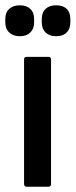

<svg xmlns="http://www.w3.org/2000/svg" viewBox="-54 -706 286 726"><path d="M46 0Q37 0 37 -11V-481Q37 -491 46 -491H130Q139 -491 139 -481V-11Q139 0 130 0ZM21 -569Q-4 -569 -19 -583Q-34 -597 -34 -621V-634Q-34 -659 -19 -672.5Q-4 -686 21 -686Q46 -686 60.5 -672.5Q75 -659 75 -634V-621Q75 -597 60.5 -583Q46 -569 21 -569ZM158 -569Q133 -569 118.5 -583Q104 -597 104 -621V-634Q104 -659 118.5 -672.5Q133 -686 158 -686Q184 -686 198 -672.5Q212 -659 212 -634V-621Q212 -597 198 -583Q184 -569 158 -569Z"/></svg>

Font: Sofia Sans Extra Condensed
Style: Bold
Weight: 700
Designer: Botio Nikoltchev, Ani Petrova
Foundry: lettersoup
Version: Version 4.101